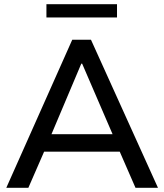

<svg xmlns="http://www.w3.org/2000/svg" viewBox="-20 -894 782 914"><path d="M10 0 324 -705H413L732 0H625L550 -172H190L115 0ZM367 -591 225 -255H516L371 -591ZM201 -811V-874H537V-811Z"/></svg>

Font: Mulish SemiBold
Style: Regular
Weight: 600
Designer: Vernon Adams
Foundry: Vernon Adams
Version: Version 3.603; ttfautohint (v1.8.3)